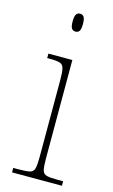

<svg xmlns="http://www.w3.org/2000/svg" viewBox="-116 -783 489 829"><g transform="rotate(15 129.0 -369.0)"><path d="M135 -658Q124 -658 118 -666Q112 -674 112 -698Q112 -721 118 -729.5Q124 -738 135 -738Q146 -738 152 -729.5Q158 -721 158 -698Q158 -674 152 -666Q146 -658 135 -658ZM28 0V-20H53Q87 -20 102.5 -24Q118 -28 122 -44Q126 -60 126 -95V-438Q126 -474 122 -490.5Q118 -507 104 -511.5Q90 -516 61 -516H47V-536H154V-95Q154 -60 158 -44Q162 -28 177.5 -24Q193 -20 227 -20H251V0Z"/></g></svg>

Font: Noto Serif Ethiopic SemiCondensed Thin
Style: Regular
Weight: 100
Width: 4
Designer: Monotype Design Team
Foundry: Monotype Imaging Inc.
Version: Version 2.102; ttfautohint (v1.8.4.7-5d5b)